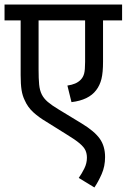

<svg xmlns="http://www.w3.org/2000/svg" viewBox="-20 -642 558 846"><path d="M518 -552H434V-370Q434 -322 427 -294Q420 -266 404 -245Q371 -201 295 -192L277 -265Q297 -268 311 -274Q325 -280 335 -290Q346 -301 350.5 -317Q355 -333 355 -369V-552H150V-335Q150 -295 152.5 -269.5Q155 -244 164 -226Q173 -208 190.5 -193Q208 -178 238 -160L340 -98Q396 -64 419.5 -31Q443 2 443 50Q443 91 428 125Q413 159 396 184L327 142Q341 122 352 99.5Q363 77 363 53Q363 35 356.5 20.5Q350 6 330.5 -10.5Q311 -27 273 -50L185 -105Q151 -125 126.5 -147.5Q102 -170 89 -200Q79 -220 75 -245.5Q71 -271 71 -311V-552H0V-622H518Z"/></svg>

Font: Noto Sans SemiCondensed
Style: Regular
Weight: 400
Width: 4
Designer: Monotype Design Team
Foundry: Monotype Imaging Inc.
Version: Version 2.013; ttfautohint (v1.8.4.7-5d5b)